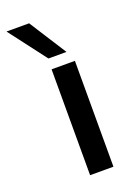

<svg xmlns="http://www.w3.org/2000/svg" viewBox="-166 -694 539 750"><g transform="rotate(-20 103.0 -319.5)"><path d="M75 0V-440H172V0ZM78 -484 -40 -639H54L153 -484Z"/></g></svg>

Font: Teachers Medium
Style: Regular
Weight: 500
Designer: Alfredo Marco Pradil, Chank Diesel
Version: Version 1.001